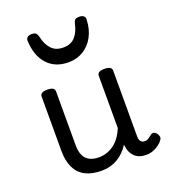

<svg xmlns="http://www.w3.org/2000/svg" viewBox="-153 -948 950 1077"><g transform="rotate(-20 322.5 -409.5)"><path d="M269 17Q211 17 172 -3.5Q133 -24 113.5 -64.5Q94 -105 94 -166V-489Q94 -502 104.5 -508.5Q115 -515 136 -515Q158 -515 169 -508.5Q180 -502 180 -489V-166Q180 -131 191 -107Q202 -83 224.5 -71Q247 -59 280 -59Q308 -59 332 -68Q356 -77 375.5 -92.5Q395 -108 410 -130Q425 -152 435 -177V-489Q435 -502 445.5 -508.5Q456 -515 478 -515Q499 -515 510 -508.5Q521 -502 521 -489V-96Q521 -82 525 -73Q529 -64 536.5 -60Q544 -56 553 -56Q562 -56 569.5 -59.5Q577 -63 584.5 -69Q592 -75 599 -80Q607 -86 616.5 -83Q626 -80 634 -69Q639 -62 641 -52Q643 -42 636 -33Q626 -18 610 -6.5Q594 5 575 12Q556 19 536 19Q512 19 494.5 12.5Q477 6 465 -6Q453 -18 446 -34Q439 -50 437 -69L436 -78Q422 -56 404.5 -38.5Q387 -21 366 -8.5Q345 4 320.5 10.5Q296 17 269 17ZM303 -618Q224 -618 177.5 -668.5Q131 -719 127 -809Q126 -821 134 -829.5Q142 -838 161 -838Q180 -838 187 -830Q194 -822 197 -809Q206 -764 231.5 -735Q257 -706 303 -706Q350 -706 375 -735Q400 -764 409 -809Q412 -823 418.5 -830.5Q425 -838 444 -838Q463 -838 472 -829.5Q481 -821 479 -809Q477 -752 454 -709Q431 -666 392 -642Q353 -618 303 -618Z"/></g></svg>

Font: Playwrite VN
Style: Regular
Weight: 400
Designer: Veronika Burian, José Scaglione
Foundry: TypeTogether
Version: Version 1.002